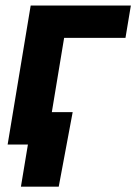

<svg xmlns="http://www.w3.org/2000/svg" viewBox="-20 -536 505 712"><path d="M465.3 -515.6 445.3 -395.5H217.8L152.3 0H8.3L93.8 -515.6ZM57.6 156.2 83.5 0H41.5L61.5 -120.1H249.5L197.8 156.2Z"/></svg>

Font: Inter Display
Style: Bold Italic
Weight: 700
Italic angle: -9.39999°
Designer: Rasmus Andersson
Foundry: rsms
Version: Version 4.000;git-a52131595